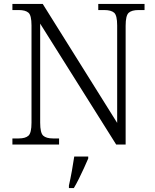

<svg xmlns="http://www.w3.org/2000/svg" viewBox="-20 -734 788 975"><path d="M43 0V-31H75Q109 -31 124.5 -45Q140 -59 140 -111V-605Q140 -656 124.5 -669.5Q109 -683 75 -683H43V-714H197L575 -110V-605Q575 -656 559.5 -669.5Q544 -683 509 -683H479V-714H714V-683H684Q649 -683 633.5 -669Q618 -655 618 -603V0H570L184 -614V-111Q184 -59 199.5 -45Q215 -31 249 -31H280V0ZM330 208Q338 173 345 134Q352 95 357 61H428V71Q419 92 406.5 119.5Q394 147 380.5 174Q367 201 355 221H330Z"/></svg>

Font: Noto Serif Hentaigana Light
Style: Regular
Weight: 300
Designer: Kazuhiro Yamada
Foundry: nipponia
Version: Version 1.000; ttfautohint (v1.8.4.7-5d5b)